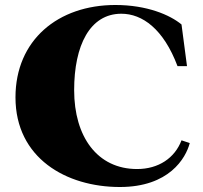

<svg xmlns="http://www.w3.org/2000/svg" viewBox="-20 -735 813 769"><path d="M442 -715C213 -715 42 -575 42 -345C42 -102 245 14 460 14C657 14 724 -101 740 -162L707 -173C680 -102 615 -58 529 -58C370 -58 277 -187 277 -374C277 -553 340 -680 466 -680C550 -680 635 -619 691 -470H729L707 -637C661 -675 569 -715 442 -715Z"/></svg>

Font: Sprat Black
Style: Regular
Weight: 900
Designer: Ethan Nakache
Foundry: Collletttivo
Version: Version 2.000;Glyphs 3.2 (3217)